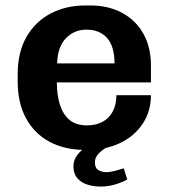

<svg xmlns="http://www.w3.org/2000/svg" viewBox="-20 -541 622 706"><path d="M290 10Q218 10 162.5 -19.5Q107 -49 76 -105.5Q45 -162 45 -243V-268Q45 -349 77.5 -405.5Q110 -462 166.5 -491.5Q223 -521 295 -521H311Q379 -521 429.5 -493.5Q480 -466 507.5 -416.5Q535 -367 535 -301V-238H189Q189 -190 201 -154Q213 -118 237 -99Q261 -80 300 -80Q332 -80 356 -92.5Q380 -105 394 -130Q408 -155 408 -191H535Q535 -132 505 -86.5Q475 -41 422.5 -15.5Q370 10 301 10ZM190 -308H401Q401 -371 373.5 -401.5Q346 -432 298 -432Q253 -432 222.5 -400.5Q192 -369 190 -308ZM350 145Q325 145 302 138Q279 131 264.5 114.5Q250 98 250 71Q250 47 264.5 28.5Q279 10 296 0H374Q354 11 341.5 25Q329 39 329 56Q329 77 342 84.5Q355 92 370 92Q386 92 402.5 87.5Q419 83 435 78L448 119Q426 131 401 138Q376 145 350 145Z"/></svg>

Font: Chivo Medium SemiBold
Style: Regular
Weight: 600
Version: Version 2.002